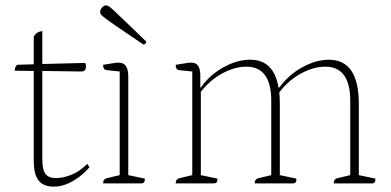

<svg xmlns="http://www.w3.org/2000/svg" viewBox="-20 -685 1462 717"><path d="M180 12Q143 12 124.5 -10.5Q106 -33 106 -87V-420L35 -421Q35 -435 44 -443L106 -445V-549Q117 -567 138 -569V-446L298 -450Q300 -446 300.5 -442.5Q301 -439 301 -436Q301 -418 283 -418L138 -420V-92Q138 -52 149.5 -36Q161 -20 189 -20Q216 -20 247 -32.5Q278 -45 306 -73L314 -61Q307 -51 287 -33.5Q267 -16 239 -2Q211 12 180 12Z M365 0Q365 -17 381 -20L427 -31V-418L379 -423Q365 -424 365 -443Q394 -448 405.5 -449.5Q417 -451 424 -451Q459 -451 459 -400V-31L521 -18Q521 -8 518 -4Q515 0 504 0ZM515 -519Q456 -559 423 -581.5Q390 -604 375.5 -615Q361 -626 357.5 -630.5Q354 -635 354 -639Q354 -649 361 -657Q368 -665 376 -665Q380 -665 385.5 -662Q391 -659 404.5 -646.5Q418 -634 446.5 -606.5Q475 -579 526 -530Q526 -519 515 -519Z M636 0Q636 -17 652 -20L698 -31V-418L650 -423Q636 -424 636 -443Q665 -448 676.5 -449.5Q688 -451 695 -451Q728 -451 728 -404V-358H730Q763 -405 814 -433.5Q865 -462 914 -462Q1003 -462 1020 -358H1023Q1057 -405 1108.5 -433.5Q1160 -462 1208 -462Q1320 -462 1320 -297V-31L1382 -18Q1382 -8 1379 -4Q1376 0 1367 0H1226Q1226 -17 1242 -20L1288 -31V-308Q1288 -436 1195 -436Q1150 -436 1103 -410Q1056 -384 1023 -340Q1025 -320 1025 -297V-31L1087 -18Q1087 -8 1084 -4Q1081 0 1072 0H931Q931 -17 947 -20L993 -31V-308Q993 -436 900 -436Q856 -436 809.5 -410.5Q763 -385 730 -342V-31L792 -18Q792 -8 789 -4Q786 0 775 0Z"/></svg>

Font: Petrona Thin
Style: Regular
Weight: 100
Designer: Ringo R. Seeber
Foundry: Ringo R. Seeber
Version: Version 2.001; ttfautohint (v1.8.3)